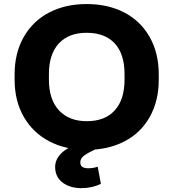

<svg xmlns="http://www.w3.org/2000/svg" viewBox="-20 -741 869 962"><path d="M775.4 -368.7V-341.8Q775.4 -234.9 730.2 -154.8Q685.1 -74.7 603.5 -32.5Q522 9.8 415 9.8Q309.6 9.8 227.8 -32.5Q146 -74.7 99.6 -154.8Q53.2 -234.9 53.2 -341.8V-368.7Q53.2 -475.6 99.1 -555.9Q145 -636.2 226.6 -678.5Q308.1 -720.7 414.1 -720.7Q521 -720.7 602.5 -678.5Q684.1 -636.2 729.7 -555.9Q775.4 -475.6 775.4 -368.7ZM604 -341.8V-369.6Q604 -470.7 554.7 -523.7Q505.4 -576.7 414.1 -576.7Q324.2 -576.7 274.7 -523.2Q225.1 -469.7 225.1 -369.6V-341.8Q225.1 -242.7 275.4 -188.2Q325.7 -133.8 415 -133.8Q505.9 -133.8 554.9 -188Q604 -242.2 604 -341.8ZM393.1 -29.3 473.1 0Q422.9 22.9 402.6 37.6Q382.3 52.2 382.3 72.8Q382.3 102.1 421.4 102.1Q447.3 102.1 469.7 94.2L485.4 180.2Q441.4 201.7 387.7 201.7Q330.6 201.7 293.5 173.6Q256.3 145.5 256.3 95.2Q256.3 57.6 287.6 26.6Q318.8 -4.4 393.1 -29.3Z"/></svg>

Font: Bert Sans Black
Style: Regular
Weight: 900
Designer: Christian Robertson, Adam Twardoch, & Cristiano Sobral
Foundry: Google
Version: Version 12.135;January 10, 2020;FontCreator 12.0.0.2547 64-b